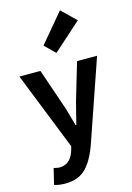

<svg xmlns="http://www.w3.org/2000/svg" viewBox="-163 -1003 901 1306"><g transform="rotate(-15 287.0 -350.0)"><path d="M51 213 78 101Q104 108 117 108Q194 108 222 23L232 -11L14 -560H162L251 -300Q265 -263 275 -222Q280 -203 298 -142H303Q307 -162 323 -222L343 -300L420 -560H561L362 17Q337 86 307 130Q276 178 233 201Q190 224 128 224Q84 224 51 213ZM227 -721 397 -924 497 -827 299 -650Z"/></g></svg>

Font: Merged Yaku Han JP
Style: Bold
Weight: 700
Designer: Ryoko NISHIZUKA 西塚涼子 (kana, bopomofo & ideographs); Paul D. Hunt (Latin, Greek & Cyrillic); Sandoll Communications 산돌커뮤니
Foundry: Adobe
Version: Version 2.004